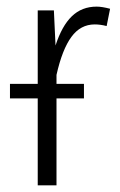

<svg xmlns="http://www.w3.org/2000/svg" viewBox="-20 -554 359 574"><path d="M269 -534.2Q284.7 -534.2 309.1 -527.8L298.8 -476.1Q280.3 -481 263.2 -481Q220.7 -481 193.4 -443.6Q166 -406.2 148.9 -330.1V-303.2H231V-259.8H148.9V0H92.8V-259.8H9.8V-303.2H92.8V-522.9H141.1L146 -418Q165 -476.6 194.8 -505.4Q224.6 -534.2 269 -534.2Z"/></svg>

Font: Fira Sans Compressed Light
Style: Regular
Weight: 300
Width: 1
Designer: Carrois Corporate & Edenspiekermann AG
Foundry: Carrois Corporate GbR & Edenspiekermann AG
Version: Version 4.203;PS 004.203;hotconv 1.0.88;makeotf.lib2.5.64775